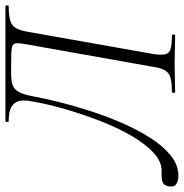

<svg xmlns="http://www.w3.org/2000/svg" viewBox="-24 -660 677 707"><g transform="rotate(-90 314.5 -306.5)"><path d="M21 12Q4 12 -9 4.5Q-22 -3 -18 -25Q-14 -42 -3.5 -46Q7 -50 22 -50Q27 -50 32 -50Q37 -50 41 -50Q74 -50 106.5 -80.5Q139 -111 168.5 -162Q198 -213 222.5 -276Q247 -339 266 -404.5Q285 -470 295 -529Q300 -554 296.5 -572.5Q293 -591 276 -602Q259 -613 221 -613Q219 -613 219 -619Q219 -625 221 -625Q227 -625 259.5 -625Q292 -625 338.5 -625Q385 -625 436.5 -625Q488 -625 534.5 -625Q581 -625 611.5 -625Q642 -625 646 -625Q648 -625 648 -619Q648 -613 646 -613Q612 -613 593 -607.5Q574 -602 565 -587Q556 -572 551 -543L469 -80Q465 -51 468 -36.5Q471 -22 487.5 -17Q504 -12 538 -12Q541 -12 541 -6Q541 0 538 0Q517 0 490 -1Q463 -2 434 -2Q403 -2 376.5 -1Q350 0 329 0Q326 0 326 -6Q326 -12 329 -12Q364 -12 382.5 -17.5Q401 -23 409.5 -38.5Q418 -54 422 -82L504 -543Q510 -574 508.5 -586.5Q507 -599 491.5 -601.5Q476 -604 439 -604H396Q371 -604 355 -598.5Q339 -593 329.5 -576Q320 -559 313 -522Q306 -483 292.5 -428.5Q279 -374 259.5 -313.5Q240 -253 215 -195.5Q190 -138 160 -91Q130 -44 95 -16Q60 12 21 12Z"/></g></svg>

Font: Cormorant Light
Style: Italic
Weight: 300
Italic angle: -10°
Designer: Christian Thalmann (Catharsis Fonts)
Foundry: Catharsis Fonts
Version: Version 4.000